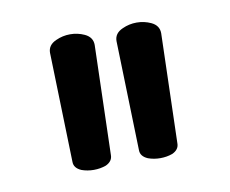

<svg xmlns="http://www.w3.org/2000/svg" viewBox="-43 -783 436 364"><g transform="rotate(-10 175.0 -600.5)"><path d="M212 -725Q225 -731 239.5 -731Q254 -731 267 -725Q282 -718 282 -703L276 -492Q276 -480 263 -474Q252 -470 239.5 -470Q227 -470 216 -474Q202 -480 202 -492L196 -703Q196 -718 212 -725ZM84 -725Q97 -731 111.5 -731Q126 -731 139 -725Q154 -718 154 -703L148 -492Q148 -480 135 -474Q124 -470 111.5 -470Q99 -470 88 -474Q74 -480 74 -492L68 -703Q68 -718 84 -725Z"/></g></svg>

Font: Moon Stars Kai
Style: Bold
Weight: 700
Designer: GuiWonder
Version: Version 1.101